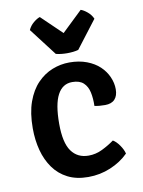

<svg xmlns="http://www.w3.org/2000/svg" viewBox="-84 -790 641 863"><g transform="rotate(-10 236.0 -359.0)"><path d="M331 -296.5Q332 -330.5 326 -358.5Q320 -386.5 302.2 -403Q284.5 -419.5 251 -419.5Q206.5 -419.5 183.8 -376.5Q161 -333.5 161 -245Q161 -158 188.8 -119.5Q216.5 -81 267 -81Q300 -81 330 -95.8Q360 -110.5 385.5 -129Q400.5 -120.5 414.8 -100Q429 -79.5 433.5 -61Q399.5 -27 351.2 -6.8Q303 13.5 249 13.5Q195 13.5 155.8 -6.5Q116.5 -26.5 91 -62Q65.5 -97.5 53 -144.2Q40.5 -191 40.5 -245Q40.5 -315.5 58.5 -365.5Q76.5 -415.5 107 -447Q137.5 -478.5 175.5 -493.5Q213.5 -508.5 253.5 -508.5Q298 -508.5 332.8 -495.2Q367.5 -482 390.8 -460Q414 -438 426.2 -410.2Q438.5 -382.5 438.5 -354Q438.5 -324 423.5 -308Q408.5 -292 379.5 -292Q365 -292 354 -293Q343 -294 331 -296.5ZM200.5 -557 104.5 -682.5Q112.5 -701 129 -714.8Q145.5 -728.5 158.5 -732.5L251.5 -643L345 -732.5Q358 -728.5 374.5 -714.8Q391 -701 399 -682.5L303 -557Q292.5 -554 279 -552.5Q265.5 -551 251.5 -551Q238 -551 224.5 -552.5Q211 -554 200.5 -557Z"/></g></svg>

Font: Signika Medium
Style: Regular
Weight: 500
Designer: Anna Giedry
Foundry: Anna Giedry
Version: Version 2.000